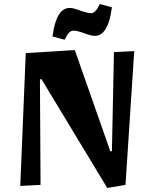

<svg xmlns="http://www.w3.org/2000/svg" viewBox="-20 -912 732 947"><path d="M642 -660 599 0 509 15 185 -521H177L180 0L80 5L107 -650L349 -665L524 -166H532L542 -655ZM429 -847Q452 -847 472 -892L532 -876Q514 -735 447 -735Q431 -735 395.5 -748Q360 -761 342 -761Q319 -761 299 -716L239 -732Q257 -873 324 -873Q340 -873 375.5 -860Q411 -847 429 -847Z"/></svg>

Font: Joti One
Style: Regular
Weight: 400
Designer: Eduardo Rodriguez Tunni
Foundry: Eduardo Rodriguez Tunni
Version: Version 1.001